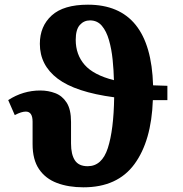

<svg xmlns="http://www.w3.org/2000/svg" viewBox="-20 -789 780 819"><path d="M336 10Q272 10 223 -8.5Q174 -27 146.5 -67.5Q119 -108 119 -174V-270Q119 -313 90 -313Q81 -313 69.5 -309.5Q58 -306 43 -298L15 -362Q78 -403 152 -403Q186 -403 216 -391.5Q246 -380 264.5 -351Q283 -322 283 -269V-177Q283 -130 299.5 -105Q316 -80 354 -80Q415 -80 440 -157.5Q465 -235 467 -374Q302 -396 226 -453.5Q150 -511 150 -602Q150 -677 200.5 -723Q251 -769 355 -769Q623 -769 633 -425Q662 -424 694 -423V-362Q662 -362 632 -362Q626 -188 553.5 -89Q481 10 336 10ZM303 -619Q303 -556 341 -512.5Q379 -469 466 -447Q465 -489 460.5 -534Q456 -579 445 -617.5Q434 -656 414.5 -679Q395 -702 364 -702Q338 -702 320.5 -682.5Q303 -663 303 -619Z"/></svg>

Font: Noto Serif SemiCondensed ExtraBold
Style: Regular
Weight: 800
Width: 4
Designer: Monotype Design Team
Foundry: Monotype Imaging Inc.
Version: Version 2.015